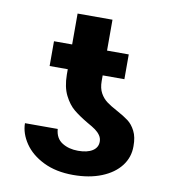

<svg xmlns="http://www.w3.org/2000/svg" viewBox="-75 -708 703 783"><g transform="rotate(10 276.0 -316.5)"><path d="M300.8 -210Q265.1 -231 241.7 -250.2Q218.3 -269.5 201.2 -303.5Q184.1 -337.4 183.6 -388.7V-411.1H108.4V-513.7H183.6V-641.6H328.1V-513.7H418V-411.1H328.1V-387.7Q328.1 -357.9 339.1 -338.1Q350.1 -318.4 366.5 -306.2Q382.8 -293.9 410.2 -279.3Q440.9 -262.7 459 -249Q477.1 -235.4 489.7 -210.7Q502.4 -186 502 -148.4Q502.4 -102.5 474.9 -66.7Q447.3 -30.8 396.7 -10.5Q346.2 9.8 279.3 9.8Q208.5 9.8 156.7 -15.6Q105 -41 77.6 -81.3Q50.3 -121.6 49.8 -164.1H185.5Q188.5 -125.5 216.1 -108.2Q243.7 -90.8 282.2 -90.8Q320.3 -90.8 341.8 -104.5Q363.3 -118.2 363.3 -142.6Q363.3 -157.2 355.2 -168.7Q347.2 -180.2 335 -189Q322.8 -197.8 300.8 -210Z"/></g></svg>

Font: Pretendard
Style: Bold
Weight: 700
Designer: Base glyphs from Inter by Rasmus Andersson; Hangeul glyphs from Noto Sans CJK(Source Han Sans) by Jang Soo-young and Kan
Foundry: Kil Hyung-jin
Version: Version 1.309